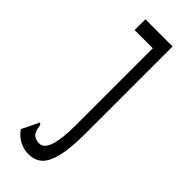

<svg xmlns="http://www.w3.org/2000/svg" viewBox="-215 -481 680 680"><g transform="rotate(45 125.0 -141.5)"><path d="M101 174Q79 174 57 163Q35 152 20 130L47 75L51 66L57 69Q60 77 61 86.5Q62 96 72 110Q83 120 102 120Q148 120 148 -18V-403H57V-457H193V-22Q193 54 182.5 96.5Q172 139 152 156.5Q132 174 101 174Z"/></g></svg>

Font: Inconsolata UltraCondensed
Style: Regular
Weight: 400
Width: 1
Monospace: yes
Designer: Raph Levien, Cyreal, Brenton Simpson
Foundry: Raph Levien, Cyreal, Google
Version: Version 3.001; ttfautohint (v1.8.2.53-6de2)